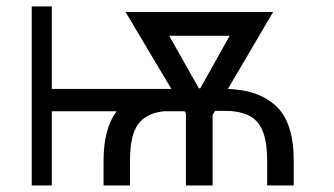

<svg xmlns="http://www.w3.org/2000/svg" viewBox="-20 -565 1018 585"><path d="M137.8 -545.5V-294H502.1L362.6 -528.4H812.1L674.4 -294Q768.5 -291.2 821.7 -241.3Q875 -191.4 875 -74.2V0H794V-74.2Q794 -134.9 779.3 -168.1Q764.6 -201.3 735.6 -214.3Q706.7 -227.3 663.7 -227.3H635.3L627.8 -214.5V0H546.5V-219.5L542.6 -225.9H478.3Q426.1 -220.2 401.1 -187Q376.1 -153.8 376.1 -74.2V0H295.5V-74.2Q295.5 -124.6 305.6 -162.3Q315.7 -199.9 335.2 -225.9H137.8V0H76.7V-545.5ZM585.9 -295.8H590.2L679.7 -456H495.4Z"/></svg>

Font: Inter UI Light
Style: Regular
Weight: 300
Designer: Rasmus Andersson
Foundry: rsms
Version: 3.2;8d6f07862